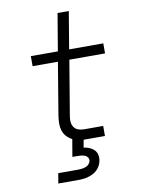

<svg xmlns="http://www.w3.org/2000/svg" viewBox="-102 -803 803 1091"><g transform="rotate(-10 300.0 -257.5)"><path d="M144 220 154 162H269Q280 162 290.5 160.5Q301 159 311.5 155.5Q322 152 330.5 143.5Q339 135 341 124Q343 114 337.5 105Q332 96 322.5 92Q313 88 302.5 86.5Q292 85 282 85H249L266 -15Q248 -24 234.5 -38.5Q221 -53 214.5 -72Q208 -91 208 -112Q208 -133 211 -155L262 -462H116V-520H272L308 -735H373L337 -520H534V-462H328L275 -145Q272 -128 273.5 -111.5Q275 -95 284 -82Q293 -69 308.5 -63.5Q324 -58 341 -58H452V0H341Q338 0 335 0Q332 0 329 0L321 44Q338 46 353.5 52.5Q369 59 380.5 70Q392 81 396 97.5Q400 114 397 131Q395 145 388 159Q381 173 370 184Q359 195 345 202Q331 209 317 213Q303 217 288.5 218.5Q274 220 259 220Z"/></g></svg>

Font: Iosevka SS04 Light Extended
Style: Italic
Weight: 300
Width: 7
Italic angle: -9°
Monospace: yes
Designer: Belleve Invis
Foundry: Belleve Invis
Version: Version 19.0.0; ttfautohint (v1.8.4)